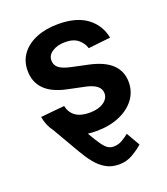

<svg xmlns="http://www.w3.org/2000/svg" viewBox="-139 -650 827 951"><g transform="rotate(-20 275.0 -174.5)"><path d="M497.2 -401.3 380 -388.5Q372.5 -415.5 348.2 -436.1Q323.9 -456.7 279.5 -456.7Q239.3 -456.7 212.2 -439.3Q185 -421.9 185.4 -394.2Q185 -370.4 202.9 -355.3Q220.9 -340.2 262.4 -331L355.5 -311.1Q508.5 -277.7 508.9 -163.4Q508.9 -111.9 479 -72.6Q449.2 -33.4 396.7 -11.4Q344.1 10.7 275.9 10.7Q252.5 10.7 231.2 8.2Q255.7 51.5 271.8 73.7Q288 95.9 301 103.9Q313.9 111.9 328.8 111.9Q355.1 111.9 376.1 99.4Q397 87 411.9 74.6L453.1 146Q431.5 165.5 398.6 185Q365.8 204.5 325.3 204.5Q285.5 204.5 255.7 187Q225.9 169.4 202.6 140.1Q179.3 110.8 159.1 75.6L75.6 -68.2Q49.4 -102.6 41.9 -148.8L167.3 -160.9Q183.9 -86.3 275.6 -86.3Q321.4 -86.3 349.3 -104.9Q377.1 -123.6 377.1 -151.6Q377.1 -197.4 303.6 -213.8L210.6 -233.3Q132.1 -249.6 94.5 -288.5Q56.8 -327.4 57.2 -387.1Q57.2 -437.5 84.9 -474.6Q112.6 -511.7 162.3 -532.1Q212 -552.6 277.7 -552.6Q373.6 -552.6 428.8 -511.5Q484 -470.5 497.2 -401.3Z"/></g></svg>

Font: Inter UI Semi Bold
Style: Regular
Weight: 600
Designer: Rasmus Andersson
Foundry: rsms
Version: 3.2;8d6f07862